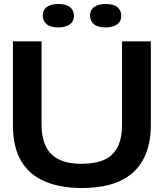

<svg xmlns="http://www.w3.org/2000/svg" viewBox="-20 -937 824 966"><path d="M391 9Q287 9 208.5 -23Q130 -55 87.5 -125Q45 -195 45 -308V-729H189V-309Q189 -248 209 -204Q229 -160 273 -136.5Q317 -113 391 -113Q459 -113 504 -133Q549 -153 571.5 -197Q594 -241 594 -309V-729H739V-308Q739 -206 700.5 -134.5Q662 -63 585 -27Q508 9 391 9ZM511 -799Q472 -799 452.5 -815.5Q433 -832 433 -858Q433 -888 454.5 -902.5Q476 -917 511 -917Q551 -917 570.5 -901Q590 -885 590 -858Q590 -829 568.5 -814Q547 -799 511 -799ZM273 -799Q234 -799 214.5 -815.5Q195 -832 195 -858Q195 -888 216.5 -902.5Q238 -917 273 -917Q313 -917 332.5 -901Q352 -885 352 -858Q352 -829 330.5 -814Q309 -799 273 -799Z"/></svg>

Font: Mona Sans Expanded SemiBold
Style: Regular
Weight: 600
Width: 7
Designer: Deni Anggara
Foundry: GitHub
Version: Version 2.000